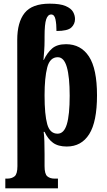

<svg xmlns="http://www.w3.org/2000/svg" viewBox="-20 -787 584 1047"><path d="M9 240V187H20Q44 187 59.5 174.5Q75 162 75 119L74 -569Q74 -666 114.5 -716.5Q155 -767 251 -767Q308 -767 338 -754Q368 -741 378.5 -722Q389 -703 389 -683Q389 -656 369 -637Q349 -618 288 -618Q288 -655 282.5 -681.5Q277 -708 259 -708Q241 -708 232 -682Q223 -656 223 -588V-565Q223 -539 221 -510.5Q219 -482 217 -460H219Q237 -499 264 -522.5Q291 -546 340 -546Q421 -546 465 -479Q509 -412 509 -267Q509 -123 466.5 -55.5Q424 12 344 12Q297 12 269 -8.5Q241 -29 223 -68H218Q221 -50 222 -16Q223 18 223 53V119Q223 162 238 174.5Q253 187 277 187H296V240ZM294 -58Q329 -58 344.5 -109.5Q360 -161 360 -265Q360 -367 344.5 -421Q329 -475 295 -475Q252 -475 237.5 -419Q223 -363 223 -267Q223 -162 237.5 -110Q252 -58 294 -58Z"/></svg>

Font: Noto Serif ExtraCondensed ExtraBold
Style: Regular
Weight: 800
Width: 2
Designer: Monotype Design Team
Foundry: Monotype Imaging Inc.
Version: Version 2.013; ttfautohint (v1.8.4.7-5d5b)